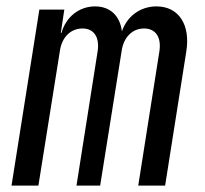

<svg xmlns="http://www.w3.org/2000/svg" viewBox="-20 -580 640 600"><path d="M16 0H100L167 -420C173 -464 201 -491 238 -491C274 -491 292 -463 285 -419L219 0H293L360 -420C366 -464 394 -491 430 -491C467 -491 485 -463 478 -419L412 0H496L562 -418C576 -502 539 -560 469 -560C418 -560 377 -529 361 -482C355 -530 325 -560 277 -560C227 -560 186 -527 172 -477H170L181 -550H103Z"/></svg>

Font: JetBrains Mono
Style: Italic
Weight: 400
Italic angle: -9°
Monospace: yes
Designer: Philipp Nurullin, Konstantin Bulenkov
Foundry: JetBrains
Version: Version 2.305